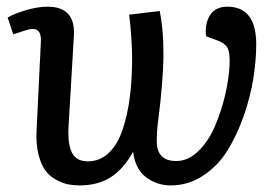

<svg xmlns="http://www.w3.org/2000/svg" viewBox="-20 -543 830 577"><path d="M460 -509.8Q471.2 -455.1 471.2 -384.8Q471.2 -300.8 454.1 -170.9Q450.2 -136.7 451.4 -111.8Q452.6 -86.9 466.8 -73Q481 -59.1 509.8 -59.1Q545.4 -59.1 575.9 -88.6Q606.4 -118.2 625.7 -163.3Q645 -208.5 656.5 -257.1Q668 -305.7 669.9 -348.1Q671.4 -384.8 663.8 -398.9Q656.2 -413.1 634.8 -420.9L599.1 -434.1Q595.2 -473.1 611.6 -498Q627.9 -522.9 663.1 -522.9Q750 -522.9 750 -410.2Q750 -360.8 741.2 -306.2Q732.4 -251.5 712.2 -193.8Q691.9 -136.2 663.3 -90.3Q634.8 -44.4 590.3 -15.1Q545.9 14.2 493.2 14.2Q452.1 14.2 419.4 -10Q386.7 -34.2 379.9 -86.9Q352.5 -36.6 314 -11.2Q275.4 14.2 219.2 14.2Q201.7 14.2 185.8 11.2Q169.9 8.3 150.6 -1.7Q131.3 -11.7 117.9 -28.6Q104.5 -45.4 96.2 -76.4Q87.9 -107.4 89.8 -148.9L103 -420.9Q103.5 -444.3 92.5 -451.9Q81.5 -459.5 61 -453.1L20 -439.9L2.9 -490.2Q22.9 -502 58.3 -512.5Q93.8 -522.9 123 -522.9Q207 -522.9 202.1 -436L186 -163.1Q183.1 -109.9 196.3 -84Q209.5 -58.1 244.1 -58.1Q280.3 -58.1 306.9 -83.5Q333.5 -108.9 348.4 -153.3Q363.3 -197.8 370.1 -250.7Q377 -303.7 377 -366.2Q377 -423.3 368.2 -499Z"/></svg>

Font: Literata Book Medium
Style: Italic
Weight: 500
Italic angle: -3°
Designer: Latin by Veronika Burian and Jose Scaglione. Greek by Irene Vlachou. Cyrillic by Vera Evstafieva
Foundry: TypeTogether
Version: Version 1.003;PS 001.003;hotconv 1.0.88;makeotf.lib2.5.64775